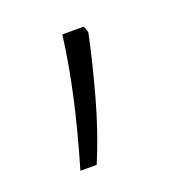

<svg xmlns="http://www.w3.org/2000/svg" viewBox="-61 -163 317 343"><g transform="rotate(-20 97.5 9.0)"><path d="M136 -99Q125 -46 108 15.5Q91 77 69 129H38Q58 61 71 2.5Q84 -56 91 -111H132Z"/></g></svg>

Font: Noto Sans Hebrew SemiCondensed ExtraLight
Style: Regular
Weight: 200
Width: 4
Designer: Monotype Design Team
Foundry: Monotype Imaging Inc.
Version: Version 2.004; ttfautohint (v1.8.4.7-5d5b)